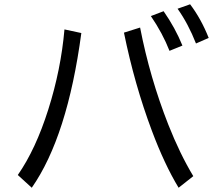

<svg xmlns="http://www.w3.org/2000/svg" viewBox="-20 -882 1030 906"><path d="M64 -56.2Q148.4 -177.2 208 -365.7Q267.6 -553.7 284.2 -743.2L363.8 -726.1Q298.3 -237.3 129.9 3.9ZM822.8 3.9Q756.3 -106 696.8 -264.6Q614.7 -483.4 564.9 -728L641.1 -752Q687 -515.6 774.4 -293.5Q828.6 -156.2 892.1 -50.8ZM779.8 -642.1Q747.6 -724.6 691.9 -806.2L752 -829.1Q806.6 -751 840.8 -667ZM904.8 -676.8Q868.2 -770 817.9 -840.8L877 -861.8Q928.7 -793.9 964.8 -703.1Z"/></svg>

Font: FORM UDPGothic
Style: Regular
Weight: 400
Foundry: Pronama LLC
Version: Version 1.05101